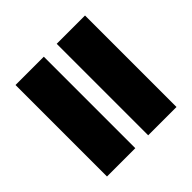

<svg xmlns="http://www.w3.org/2000/svg" viewBox="-79 -648 791 791"><g transform="rotate(45 316.5 -252.5)"><path d="M50 -290V-455H583V-290ZM50 -50V-215H583V-50Z"/></g></svg>

Font: Jost* Black
Style: Regular
Weight: 900
Version: Version 3.7